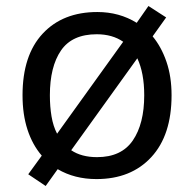

<svg xmlns="http://www.w3.org/2000/svg" viewBox="-20 -586 645 639"><path d="M551 -269Q551 -136 483.5 -63Q416 10 301 10Q228 10 172 -23L132 33L74 -6L119 -68Q88 -104 71.5 -154.5Q55 -205 55 -269Q55 -402 122 -474Q189 -546 304 -546Q377 -546 435 -510L474 -566L533 -528L488 -465Q517 -430 534 -380.5Q551 -331 551 -269ZM146 -269Q146 -231 151.5 -198.5Q157 -166 170 -141L390 -447Q354 -472 302 -472Q220 -472 183 -418Q146 -364 146 -269ZM460 -269Q460 -343 437 -392L217 -86Q251 -63 303 -63Q384 -63 422 -118.5Q460 -174 460 -269Z"/></svg>

Font: Noto Sans Imperial Aramaic
Style: Regular
Weight: 400
Designer: Monotype Design Team
Foundry: Monotype Imaging Inc.
Version: Version 2.001; ttfautohint (v1.8.4.7-5d5b)